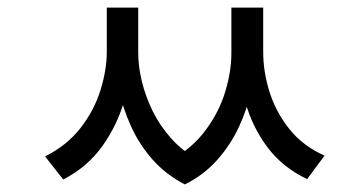

<svg xmlns="http://www.w3.org/2000/svg" viewBox="-20 -626 960 507"><path d="M262 -606H327V-489Q327 -427 308.5 -361.5Q290 -296 250.5 -240.5Q211 -185 147 -152L99 -213Q157 -242 193 -288.5Q229 -335 245.5 -388.5Q262 -442 262 -489ZM283 -606H345V-486Q345 -451 354.5 -411.5Q364 -372 383 -333Q402 -294 432.5 -260Q463 -226 505 -203L468 -139Q418 -165 383 -204.5Q348 -244 326 -292.5Q304 -341 293.5 -390.5Q283 -440 283 -486ZM591 -606H654V-486Q654 -439 643.5 -388.5Q633 -338 610.5 -290Q588 -242 552.5 -202.5Q517 -163 468 -139L430 -203Q486 -233 522 -281Q558 -329 574.5 -383Q591 -437 591 -486ZM610 -606H675V-489Q675 -437 691.5 -384Q708 -331 743.5 -286Q779 -241 837 -215L791 -153Q726 -184 686 -237.5Q646 -291 628 -356.5Q610 -422 610 -489Z"/></svg>

Font: hexlkorean05
Style: Book
Weight: 400
Designer: Jelle Bosma - Monotype Design Team
Foundry: Monotype Imaging Inc.
Version: Version 2.003